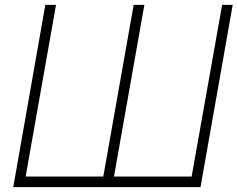

<svg xmlns="http://www.w3.org/2000/svg" viewBox="-20 -770 978 790"><path d="M937.5 -750 805 0H34.5L166.5 -750H210.5L85.5 -43.5H405L530 -750H574L449 -43.5H768.5L894 -750Z"/></svg>

Font: Russisch Sans ExtraLight
Style: Italic
Weight: 200
Width: 4
Italic angle: -10°
Designer: Michael Sharanda (font) & Cristiano Sobral (main changes)
Foundry: Michael Sharanda
Version: Version 2.00;September 8, 2020;FontCreator 13.0.0.2681 64-bi